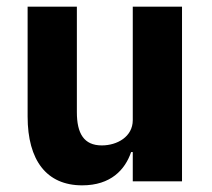

<svg xmlns="http://www.w3.org/2000/svg" viewBox="-20 -545 636 577"><path d="M379 0H527V-525H379V-184C379 -134 332 -108 286 -108C232 -108 211 -144 211 -208V-525H63V-195C63 -63 120 12 227 12C313 12 356 -35 374 -88H379Z"/></svg>

Font: IBM Plex Devanagari
Style: Bold
Weight: 700
Designer: Mike Abbink, Paul van der Laan, Pieter van Rosmalen, Erin McLaughlin
Foundry: Bold Monday
Version: Version 1.0